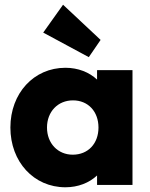

<svg xmlns="http://www.w3.org/2000/svg" viewBox="-20 -783 635 813"><path d="M257 10C311 10 358 -9 391 -40V0H541V-486H391V-446C358 -477 311 -496 257 -496C123 -496 24 -388 24 -243C24 -98 123 10 257 10ZM163 -645 356 -541 406 -614 247 -763ZM179 -243C179 -310 225 -358 289 -358C353 -358 397 -311 397 -243C397 -175 353 -128 288 -128C225 -128 179 -176 179 -243Z"/></svg>

Font: MV Cash
Style: Bold
Weight: 700
Designer: Rodrigo Fuenzalida
Foundry: fragTYPE
Version: Version 1.100;Glyphs 3.1.2 (3151)